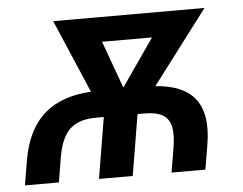

<svg xmlns="http://www.w3.org/2000/svg" viewBox="-44 -598 823 650"><g transform="rotate(-5 367.5 -272.5)"><path d="M130.7 0 144.2 -82C160.9 -181.1 203.5 -207.4 278.4 -207.4H301.5L267 0H381.7L415.8 -205.3L417.3 -207.4H437.5C513.5 -207.4 543.7 -179.3 527.3 -82L513.5 0H628.6L642.4 -82C666.9 -226.9 605.1 -287.6 484.4 -296.2L673.3 -545.5H159.1L265.6 -296.5C138.1 -289.1 53.6 -229 29.1 -82L15.3 0ZM317.8 -461.6H487.6L376.1 -300.8Z"/></g></svg>

Font: Magic Ui Pro Medium
Style: Italic
Weight: 500
Italic angle: -9.39999°
Designer: Stefan Endress, Andreas Faust
Version: Version 1.000;FEAKit 1.0